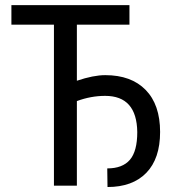

<svg xmlns="http://www.w3.org/2000/svg" viewBox="-20 -731 691 756"><path d="M489.7 -633.8H282.7V-413.1Q347.7 -435.1 394.5 -435.1Q496.6 -435.1 553.5 -377Q610.4 -318.8 610.4 -211.4Q610.4 -106.4 556.2 -50.5Q502 5.4 403.3 5.4L402.3 -67.9Q462.4 -67.9 491.5 -101.8Q520.5 -135.7 520.5 -210.9Q518.6 -353.5 394 -353.5Q337.9 -353.5 282.7 -333V0H192.4V-633.8H24.9V-710.9H489.7Z"/></svg>

Font: MAUL Condensed
Style: Condensed Regular
Weight: 400
Designer: MAUL
Version: Version 1.0; 2020; ttfautohint (v1.8.3)